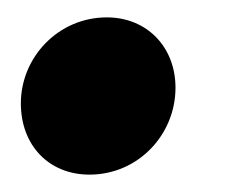

<svg xmlns="http://www.w3.org/2000/svg" viewBox="-20 -184 280 221"><path d="M83 17C139 17 182 -29 182 -83C182 -130 149 -164 103 -164C47 -164 4 -118 4 -65C4 -17 36 17 83 17Z"/></svg>

Font: Fira Sans
Style: Bold Italic
Weight: 700
Italic angle: -8°
Designer: bBox Type GmbH & Carrois Corporate GbR & Edenspiekermann AG
Foundry: bBox Type GmbH & Carrois Corporate GbR & Edenspiekermann AG
Version: Version 4.301;PS 004.301;hotconv 1.0.88;makeotf.lib2.5.64775